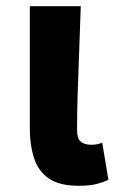

<svg xmlns="http://www.w3.org/2000/svg" viewBox="-20 -584 380 618"><path d="M233 14Q172 14 138 -9Q104 -32 90 -74Q76 -116 76 -172V-564H240Q238 -498 235 -424Q232 -350 230 -282.5Q228 -215 228 -166Q228 -139 239.5 -128.5Q251 -118 275 -118Q282 -118 291.5 -119.5Q301 -121 309 -125L329 -5Q311 3 289.5 8.5Q268 14 233 14Z"/></svg>

Font: Noto Sans JP ExtraBold
Style: Regular
Weight: 800
Designer: Ryoko NISHIZUKA  (kana, bopomofo & ideographs); Paul D. Hunt (Latin, Greek & Cyrillic); Sandoll Communications , Soo-you
Foundry: Adobe
Version: Version 2.004-H2;hotconv 1.0.118;makeotfexe 2.5.65603